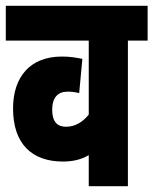

<svg xmlns="http://www.w3.org/2000/svg" viewBox="-20 -642 529 662"><path d="M489 -502V-622H0V-502H286V-247C266 -222 240 -205 208 -205C182 -205 160 -217 160 -264C160 -305 179 -326 213 -326C229 -326 241 -324 253 -321L264 -439C240 -444 220 -447 193 -447C84 -447 25 -377 25 -268C25 -146 90 -85 197 -85C232 -85 260 -92 286 -107V0H421V-502Z"/></svg>

Font: Noto Sans Devanagari UI ExtraCondensed ExtraBold
Style: Regular
Weight: 800
Width: 2
Designer: Jelle Bosma - Monotype Design Team
Foundry: Monotype Imaging Inc.
Version: Version 2.003